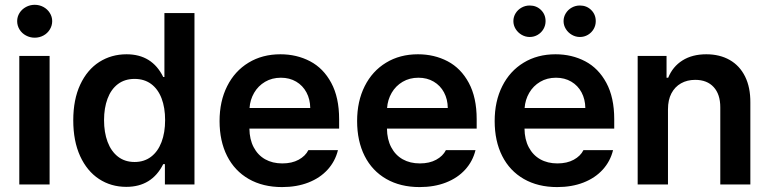

<svg xmlns="http://www.w3.org/2000/svg" viewBox="-20 -761 3175 792"><path d="M59.6 -530.3H184.6V0H59.6ZM50.8 -673.8Q50.8 -691.9 60.5 -707.5Q70.3 -723.1 87.2 -732.2Q104 -741.2 123 -741.2Q142.6 -741.2 159.2 -732.2Q175.8 -723.1 185.5 -707.5Q195.3 -691.9 195.3 -673.8Q195.3 -655.3 185.5 -639.4Q175.8 -623.5 159.2 -614.5Q142.6 -605.5 123 -605.5Q104 -605.5 87.2 -614.5Q70.3 -623.5 60.5 -639.4Q50.8 -655.3 50.8 -673.8Z M282.2 -264.6Q282.2 -350.6 311 -412.1Q339.8 -473.6 389.6 -505.4Q439.5 -537.1 502 -537.1Q607.4 -537.1 653.3 -443.4H658.2V-707H782.2V0H660.2V-84H653.3Q606.4 9.8 501 9.8Q438 9.8 388.4 -22.7Q338.9 -55.2 310.5 -117.2Q282.2 -179.2 282.2 -264.6ZM661.1 -265.6Q661.1 -316.9 646.5 -355.2Q631.8 -393.6 603.5 -414.6Q575.2 -435.5 535.2 -435.5Q494.6 -435.5 466.3 -414.1Q438 -392.6 423.6 -354Q409.2 -315.4 409.2 -265.6Q409.2 -214.8 423.8 -175.8Q438.5 -136.7 466.8 -114.7Q495.1 -92.8 535.2 -92.8Q574.7 -92.8 603 -114.3Q631.3 -135.7 646.2 -174.8Q661.1 -213.9 661.1 -265.6Z M885.7 -261.7Q885.7 -343.3 917 -405.5Q948.2 -467.8 1005.1 -502.4Q1062 -537.1 1136.7 -537.1Q1204.1 -537.1 1259 -508.3Q1314 -479.5 1346.4 -419.2Q1378.9 -358.9 1378.9 -269.5V-230.5H1008.8Q1009.3 -186 1026.4 -153.6Q1043.5 -121.1 1073.7 -104Q1104 -86.9 1144.5 -86.9Q1184.1 -86.9 1211.9 -102.1Q1239.7 -117.2 1252 -141.6H1374Q1362.8 -95.7 1331.5 -61.3Q1300.3 -26.9 1252.2 -8.1Q1204.1 10.7 1143.6 10.7Q1064.5 10.7 1006.1 -22.7Q947.8 -56.2 916.7 -117.7Q885.7 -179.2 885.7 -261.7ZM1259.8 -315.4Q1259.3 -351.6 1244.1 -379.9Q1229 -408.2 1201.7 -424.3Q1174.3 -440.4 1138.7 -440.4Q1102.1 -440.4 1073.5 -423.6Q1044.9 -406.7 1028.3 -378.2Q1011.7 -349.6 1009.3 -315.4Z M1453.1 -261.7Q1453.1 -343.3 1484.4 -405.5Q1515.6 -467.8 1572.5 -502.4Q1629.4 -537.1 1704.1 -537.1Q1771.5 -537.1 1826.4 -508.3Q1881.3 -479.5 1913.8 -419.2Q1946.3 -358.9 1946.3 -269.5V-230.5H1576.2Q1576.7 -186 1593.8 -153.6Q1610.8 -121.1 1641.1 -104Q1671.4 -86.9 1711.9 -86.9Q1751.5 -86.9 1779.3 -102.1Q1807.1 -117.2 1819.3 -141.6H1941.4Q1930.2 -95.7 1898.9 -61.3Q1867.7 -26.9 1819.6 -8.1Q1771.5 10.7 1710.9 10.7Q1631.8 10.7 1573.5 -22.7Q1515.1 -56.2 1484.1 -117.7Q1453.1 -179.2 1453.1 -261.7ZM1827.1 -315.4Q1826.7 -351.6 1811.5 -379.9Q1796.4 -408.2 1769 -424.3Q1741.7 -440.4 1706.1 -440.4Q1669.4 -440.4 1640.9 -423.6Q1612.3 -406.7 1595.7 -378.2Q1579.1 -349.6 1576.7 -315.4Z M2020.5 -261.7Q2020.5 -343.3 2051.8 -405.5Q2083 -467.8 2139.9 -502.4Q2196.8 -537.1 2271.5 -537.1Q2338.9 -537.1 2393.8 -508.3Q2448.7 -479.5 2481.2 -419.2Q2513.7 -358.9 2513.7 -269.5V-230.5H2143.6Q2144 -186 2161.1 -153.6Q2178.2 -121.1 2208.5 -104Q2238.8 -86.9 2279.3 -86.9Q2318.8 -86.9 2346.7 -102.1Q2374.5 -117.2 2386.7 -141.6H2508.8Q2497.6 -95.7 2466.3 -61.3Q2435.1 -26.9 2387 -8.1Q2338.9 10.7 2278.3 10.7Q2199.2 10.7 2140.9 -22.7Q2082.5 -56.2 2051.5 -117.7Q2020.5 -179.2 2020.5 -261.7ZM2394.5 -315.4Q2394 -351.6 2378.9 -379.9Q2363.8 -408.2 2336.4 -424.3Q2309.1 -440.4 2273.4 -440.4Q2236.8 -440.4 2208.3 -423.6Q2179.7 -406.7 2163.1 -378.2Q2146.5 -349.6 2144 -315.4ZM2097.7 -673.8Q2097.7 -691.4 2106.9 -706.3Q2116.2 -721.2 2131.6 -729.7Q2147 -738.3 2165 -738.3Q2192.9 -738.3 2211.7 -719.7Q2230.5 -701.2 2230.5 -673.8Q2230.5 -656.2 2221.9 -641.4Q2213.4 -626.5 2198.2 -617.4Q2183.1 -608.4 2165 -608.4Q2147.5 -608.4 2131.8 -617.4Q2116.2 -626.5 2106.9 -641.6Q2097.7 -656.7 2097.7 -673.8ZM2304.7 -673.8Q2304.7 -691.4 2314 -706.3Q2323.2 -721.2 2338.6 -729.7Q2354 -738.3 2372.1 -738.3Q2399.9 -738.3 2418.7 -719.7Q2437.5 -701.2 2437.5 -673.8Q2437.5 -656.2 2429 -641.4Q2420.4 -626.5 2405.3 -617.4Q2390.1 -608.4 2372.1 -608.4Q2354.5 -608.4 2338.9 -617.4Q2323.2 -626.5 2314 -641.6Q2304.7 -656.7 2304.7 -673.8Z M2735.4 0H2610.4V-530.3H2729.5V-440.4H2736.3Q2754.9 -486.3 2795.2 -511.7Q2835.4 -537.1 2893.6 -537.1Q2948.7 -537.1 2990 -513.7Q3031.2 -490.2 3053.5 -445.3Q3075.7 -400.4 3075.2 -337.9V0H2951.2V-318.4Q2951.2 -372.1 2923.8 -401.9Q2896.5 -431.6 2847.7 -431.6Q2814.5 -431.6 2789.1 -417.2Q2763.7 -402.8 2749.5 -375.7Q2735.4 -348.6 2735.4 -310.5Z"/></svg>

Font: WEMIX Pretendard SemiBold
Style: Regular
Weight: 600
Designer: Base glyphs from Inter by Rasmus Andersson; Hangeul glyphs from Noto Sans CJK(Source Han Sans) by Jang Soo-young and Kan
Foundry: Kil Hyung-jin
Version: Version 1.000